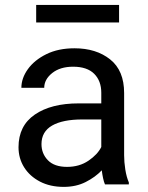

<svg xmlns="http://www.w3.org/2000/svg" viewBox="-20 -729 584 759"><path d="M395 0Q390.6 -9.8 387.5 -24.7Q384.3 -39.6 382.3 -55.7Q356.9 -28.8 318.8 -9.5Q280.8 9.8 231.9 9.8Q178.2 9.8 137.9 -11.2Q97.7 -32.2 75.4 -67.6Q53.2 -103 53.2 -147Q53.2 -231.9 117.7 -276.1Q182.1 -320.3 291 -320.3H380.4V-362.3Q380.4 -409.2 352.3 -437.3Q324.2 -465.3 269 -465.3Q217.8 -465.3 186.3 -440.2Q154.8 -415 154.8 -381.8H64.5Q64.5 -419.9 90.3 -455.8Q116.2 -491.7 163.3 -514.9Q210.4 -538.1 274.4 -538.1Q360.4 -538.1 415.5 -494.1Q470.7 -450.2 470.7 -361.3V-115.2Q470.7 -88.9 475.3 -59.1Q480 -29.3 489.3 -7.8V0ZM245.1 -69.3Q293.9 -69.3 329.8 -93.8Q365.7 -118.2 380.4 -147.9V-256.8H305.7Q228 -256.8 186 -232.7Q144 -208.5 144 -159.2Q144 -121.6 169.4 -95.5Q194.8 -69.3 245.1 -69.3ZM450.7 -709.5V-640.1H123V-709.5Z"/></svg>

Font: Vazirmatn RD
Style: Regular
Weight: 400
Designer: Saber Rastikerdar
Foundry: Saber Rastikerdar
Version: Version 32.102